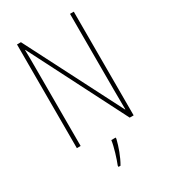

<svg xmlns="http://www.w3.org/2000/svg" viewBox="-223 -885 1009 1145"><g transform="rotate(-30 281.0 -312.5)"><path d="M477 -66V-780H451V-256C451 -222 452 -169 452 -122H450L113 -780H86V-66H112V-600C112 -655 112 -691 111 -727H113L450 -66ZM318 4V-5H288C283 36 259 112 245 146V155H259C286 109 306 52 318 4Z"/></g></svg>

Font: Noto Sans Malayalam UI Condensed Thin
Style: Regular
Weight: 100
Width: 3
Designer: Jelle Bosma - Monotype Design Team
Foundry: Monotype Imaging Inc.
Version: Version 2.104